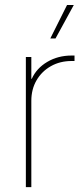

<svg xmlns="http://www.w3.org/2000/svg" viewBox="-20 -770 344 790"><path d="M86.4 0V-535.6H108.9V-445.8H110.8Q130.4 -489.3 174.6 -515.4Q218.8 -541.5 274.9 -541.5Q279.3 -541.5 280.8 -541.5Q282.2 -541.5 286.6 -541.5V-519Q283.7 -519 281.5 -519Q279.3 -519 274.9 -519Q227.1 -519 189.5 -497.8Q151.9 -476.6 130.4 -439.7Q108.9 -402.8 108.9 -355V0ZM187 -611.8 255.9 -749.5H283.7L208.5 -611.8Z"/></svg>

Font: Inter 20pt Thin
Style: Regular
Weight: 250
Version: Version 4.001;git-66647c0bb